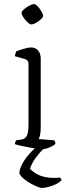

<svg xmlns="http://www.w3.org/2000/svg" viewBox="-20 -733 330 943"><path d="M187 0Q180 0 162 -2.5Q144 -5 123 -9Q102 -13 83 -17Q64 -21 53 -25Q53 -31 55.5 -36.5Q58 -42 60 -44L87 -48Q98 -50 105.5 -57.5Q113 -65 116.5 -80.5Q120 -96 120 -119V-420Q120 -429 116 -434.5Q112 -440 102 -443L53 -457Q54 -465 56.5 -471.5Q59 -478 60 -481Q74 -487 97.5 -493.5Q121 -500 131 -500Q155 -500 167.5 -484.5Q180 -469 180 -446V-105Q180 -83 176.5 -69Q173 -55 170 -50L246 -44Q249 -40 250.5 -35.5Q252 -31 252 -26Q246 -20 234 -14Q222 -8 209.5 -4Q197 0 187 0ZM133 -613Q128 -613 120 -619.5Q112 -626 104 -635.5Q96 -645 91 -654.5Q86 -664 86 -670Q86 -676 93 -683Q100 -690 110.5 -697Q121 -704 131 -708.5Q141 -713 147 -713Q153 -713 160.5 -706.5Q168 -700 175 -690Q182 -680 187 -670.5Q192 -661 192 -655Q192 -650 185.5 -643Q179 -636 169.5 -629Q160 -622 150 -617.5Q140 -613 133 -613ZM183 190Q179 190 164.5 184.5Q150 179 132 169Q114 159 98 146Q82 133 75 119Q75 99 89 72.5Q103 46 126.5 20Q150 -6 178 -24H225Q196 -7 174 18.5Q152 44 140 66Q128 88 128 97Q158 127 197 135.5Q236 144 274 139Q276 141 279 144Q282 147 282 152Q268 168 237 179Q206 190 183 190Z"/></svg>

Font: Texturina Medium 12pt Thin
Style: Regular
Weight: 250
Version: Version 1.002